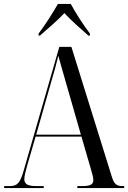

<svg xmlns="http://www.w3.org/2000/svg" viewBox="-20 -951 648 971"><path d="M175 -781V-771H182C220 -805 271 -847 306 -885C332 -854 401 -794 427 -771H435V-781C404 -821 362 -886 338 -931H273C247 -886 206 -821 175 -781ZM1 0H201V-10H164C120 -10 103 -20 103 -45C103 -61 110 -86 117 -112L160 -260H392L439 -98C445 -76 452 -56 452 -41C452 -20 440 -10 398 -10H371V0H608V-10H600C569 -10 557 -20 545 -59L341 -714H280L100 -89C82 -26 68 -10 30 -10H1ZM163 -270 239 -537C256 -595 262 -615 275 -669C284 -637 295 -596 321 -507L389 -270Z"/></svg>

Font: Noto Serif Display Condensed
Style: Regular
Weight: 400
Width: 3
Designer: Monotype Design Team
Foundry: Monotype Imaging Inc.
Version: Version 2.009